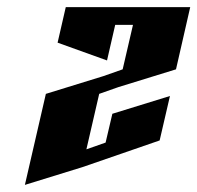

<svg xmlns="http://www.w3.org/2000/svg" viewBox="-20 -520 555 540"><path d="M165 -500H515L475 -325L313 -275L259 -256L223 -100L277 -119L296 -200L458 -250L429 -125L212 -50L50 0L109 -256L271 -306L325 -325L354 -450H304L281 -350L142 -400Z"/></svg>

Font: SOV_Meka
Style: Italic
Weight: 400
Italic angle: -13°
Version: Version 1.00